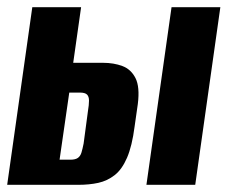

<svg xmlns="http://www.w3.org/2000/svg" viewBox="-24 -515 634 535"><path d="M-4 0 66 -495H202L180 -340H263Q293 -340 317 -331Q341 -322 353.5 -297.5Q366 -273 360 -225L351 -162Q344 -108 330 -75.5Q316 -43 295.5 -27Q275 -11 250 -5.5Q225 0 194 0ZM142 -70H172Q186 -70 193 -75Q200 -80 203 -90Q206 -100 209 -115L221 -205Q224 -223 224 -234.5Q224 -246 218.5 -251.5Q213 -257 199 -257H169ZM384 0 454 -495H590L520 0Z"/></svg>

Font: Alumni Sans ExtraBold
Style: Italic
Weight: 800
Italic angle: -8°
Designer: Robert E. Leuschke
Foundry: Robert E. Leuschke
Version: Version 1.016